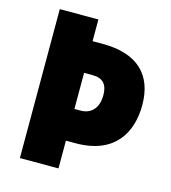

<svg xmlns="http://www.w3.org/2000/svg" viewBox="-107 -801 794 889"><g transform="rotate(15 290.0 -357.0)"><path d="M554 -383C554 -528 471 -610 304 -610H255V-714H70V0H255V-133H302C487 -133 554 -250 554 -383ZM284 -285H255V-458H297C346 -458 368 -431 368 -382C368 -313 330 -285 284 -285Z"/></g></svg>

Font: Noto Sans Sinhala SemiCondensed Black
Style: Regular
Weight: 900
Width: 4
Designer: Jelle Bosma - Monotype Design Team
Foundry: Monotype Imaging Inc.
Version: Version 2.006